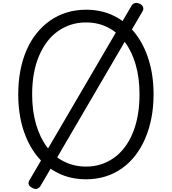

<svg xmlns="http://www.w3.org/2000/svg" viewBox="-20 -1180 1148 1284"><path d="M556 19Q452 19 368.5 -22.5Q285 -64 225.5 -139.5Q166 -215 134 -319Q102 -423 102 -549Q102 -633 116 -707Q130 -781 157.5 -844.5Q185 -908 225 -957.5Q265 -1007 315.5 -1042.5Q366 -1078 426.5 -1096.5Q487 -1115 556 -1115Q659 -1115 742 -1074Q825 -1033 884 -957.5Q943 -882 975 -778Q1007 -674 1007 -549Q1007 -465 992.5 -390.5Q978 -316 950.5 -252.5Q923 -189 884 -139Q845 -89 794.5 -53.5Q744 -18 684 0.5Q624 19 556 19ZM556 -66Q609 -66 655.5 -81Q702 -96 742 -124.5Q782 -153 813.5 -194.5Q845 -236 867.5 -290Q890 -344 901.5 -409Q913 -474 913 -549Q913 -660 887 -749Q861 -838 813.5 -901Q766 -964 700.5 -997Q635 -1030 556 -1030Q502 -1030 455 -1015Q408 -1000 367.5 -971.5Q327 -943 295.5 -901.5Q264 -860 241 -806Q218 -752 206.5 -688Q195 -624 195 -549Q195 -437 221.5 -347.5Q248 -258 295.5 -195Q343 -132 409.5 -99Q476 -66 556 -66ZM250 65Q243 76 229.5 82Q216 88 195 76Q159 57 176 27L861 -1144Q869 -1156 883 -1159.5Q897 -1163 916 -1154Q931 -1147 936.5 -1133Q942 -1119 933 -1104Z"/></svg>

Font: Playwrite FR Moderne
Style: Regular
Weight: 400
Designer: Veronika Burian, José Scaglione
Foundry: TypeTogether
Version: Version 1.002